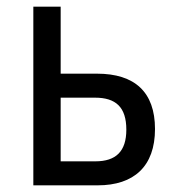

<svg xmlns="http://www.w3.org/2000/svg" viewBox="-20 -556 540 576"><path d="M80 0H273C382 0 445 -57 445 -169C445 -280 384 -335 271 -335H162V-536H80ZM162 -72V-263H265C327 -263 359 -235 359 -167C359 -102 328 -72 266 -72Z"/></svg>

Font: Noto Sans Mono ExtraCondensed
Style: Regular
Weight: 400
Width: 2
Designer: Monotype Design Team
Foundry: Monotype Imaging Inc.
Version: Version 2.014